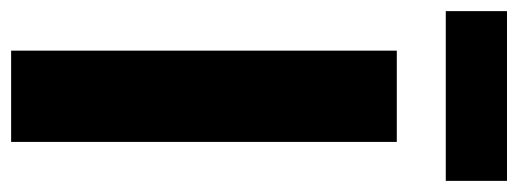

<svg xmlns="http://www.w3.org/2000/svg" viewBox="-319 -618 931 345"><g transform="rotate(90 146.5 -445.5)"><path d="M229 0H65V-693H229ZM-6 -781V-891H299V-781Z"/></g></svg>

Font: FiraGOUPP
Style: Bold
Weight: 700
Designer: bBox Type
Foundry: bBox Type GmbH
Version: Version 1.001